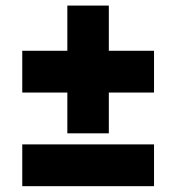

<svg xmlns="http://www.w3.org/2000/svg" viewBox="-20 -714 623 678"><path d="M217.8 -694.3H364.3V-534.7H523.9V-387.2H364.3V-243.2H217.8V-387.2H58.6V-534.7H217.8ZM58.6 -56.6V-204.1H523.9V-56.6Z"/></svg>

Font: New Shape
Style: Bold
Weight: 700
Designer: Wojciech Kalinowski "wmk69" (wmk69@o2.pl)
Foundry: Wojciech Kalinowski "wmk69" (wmk69@o2.pl)
Version: Version 2.1.1; 2021-05-14